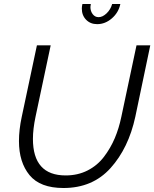

<svg xmlns="http://www.w3.org/2000/svg" viewBox="-20 -937 773 962"><path d="M542 -917H583Q574 -874 540.5 -845Q507 -816 467 -816Q433 -816 411.5 -838Q390 -860 390 -894Q390 -905 393 -917H435Q433 -907 433 -902Q433 -881 444.5 -866Q456 -851 474 -851Q494 -851 514 -870Q534 -889 542 -917ZM75 -230Q75 -287 89 -352L165 -710H234L158 -352Q145 -290 145 -241Q145 -58 309 -58Q370 -58 419 -83Q468 -108 501 -151.5Q534 -195 555 -244.5Q576 -294 588 -352L664 -710H733L658 -352Q624 -195 534 -95Q444 5 298 5Q181 5 128 -59.5Q75 -124 75 -230Z"/></svg>

Font: Raleway-v4020
Style: Italic
Weight: 400
Italic angle: -12°
Designer: Matt McInerney, Pablo Impallari, Rodrigo Fuenzalida
Foundry: Matt McInerney, Pablo Impallari, Rodrigo Fuenzalida
Version: Version 4.020;PS 004.020;hotconv 1.0.88;makeotf.lib2.5.64775